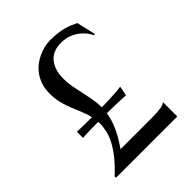

<svg xmlns="http://www.w3.org/2000/svg" viewBox="-199 -831 950 950"><g transform="rotate(-45 276.0 -356.0)"><path d="M84 -297.9Q100.6 -296.9 129.2 -296.4Q157.7 -295.9 188 -295.9Q181.6 -323.7 170.4 -349.6Q159.2 -375.5 148.4 -402.6Q137.7 -429.7 129.9 -459.7Q122.1 -489.7 122.1 -525.9Q122.1 -560.1 131.1 -586.9Q140.1 -613.8 155.3 -634.5Q170.4 -655.3 189.9 -669.9Q209.5 -684.6 230.5 -693.8Q251.5 -703.1 272.5 -707.5Q293.5 -711.9 311 -711.9Q338.4 -711.9 359.6 -709.5Q380.9 -707 398.9 -702.4Q417 -697.8 432.9 -691.2Q448.7 -684.6 465.8 -676.8L488.8 -578.1L481.9 -575.2Q478 -584 467.8 -599.1Q457.5 -614.3 440.2 -628.9Q422.9 -643.6 397.5 -654.3Q372.1 -665 337.9 -665Q315.9 -665 294.9 -658Q273.9 -650.9 257.8 -634.8Q241.7 -618.7 231.9 -592.8Q222.2 -566.9 222.2 -529.8Q222.2 -500 227.5 -472.2Q232.9 -444.3 239.3 -416Q245.6 -387.7 251 -358.2Q256.3 -328.6 256.8 -295.9Q310.1 -296.9 346.2 -299.3Q382.3 -301.8 393.1 -304.2L383.8 -253.9Q367.2 -254.4 347.2 -255.4Q330.1 -256.3 306.4 -256.8Q282.7 -257.3 253.9 -257.8Q248.5 -221.7 230.5 -179.2Q212.4 -136.7 175.8 -84H394Q409.7 -84 424.6 -84.7Q439.5 -85.4 451.9 -87.2Q464.4 -88.9 473.4 -91.8Q482.4 -94.7 486.8 -99.1H488.8V0H60.1V-9.8Q98.6 -45.4 124.5 -77.6Q150.4 -109.9 165.8 -138.9Q181.2 -168 187.5 -194.6Q193.8 -221.2 193.8 -246.1Q193.8 -249 193.4 -252Q192.9 -254.9 192.9 -257.8Q177.2 -257.8 161.1 -257.6Q145 -257.3 130.6 -257.1Q116.2 -256.8 104 -256.1Q91.8 -255.4 84 -254.9Z"/></g></svg>

Font: Marcellus SC
Style: Regular
Weight: 400
Designer: Astigmatic (AOETI)
Foundry: Astigmatic (AOETI)
Version: Version 1.001